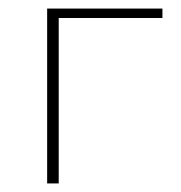

<svg xmlns="http://www.w3.org/2000/svg" viewBox="-20 -428 423 448"><path d="M359 -408V-386H117V0H90V-408Z"/></svg>

Font: EauTestText Extralight
Style: Italic
Weight: 250
Italic angle: -12°
Designer: Christian Thalmann (Catharsis Fonts)
Version: Version 0.001;PS 000.001;hotconv 1.0.88;makeotf.lib2.5.64775